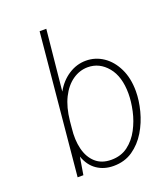

<svg xmlns="http://www.w3.org/2000/svg" viewBox="-127 -766 751 863"><g transform="rotate(-20 248.0 -334.5)"><path d="M269 7.5Q223.5 7.5 189.8 -15.5Q156 -38.5 140 -84L126 0H98.5L162.5 -675.5H194.5L165.5 -385.5Q190 -429.5 228.8 -454.8Q267.5 -480 312 -480Q357 -480 394.5 -454.8Q432 -429.5 454.5 -383.2Q477 -337 477 -274.5Q477 -230.5 464.2 -181.2Q451.5 -132 425.8 -89.2Q400 -46.5 361 -19.5Q322 7.5 269 7.5ZM268.5 -22Q315.5 -22 348.5 -47Q381.5 -72 402.2 -111.2Q423 -150.5 432.5 -194.2Q442 -238 442 -275.5Q442 -357.5 403.8 -403.5Q365.5 -449.5 310 -449.5Q271 -449.5 237.2 -426Q203.5 -402.5 181.2 -358Q159 -313.5 152.5 -249.5L149.5 -217Q143 -162 154 -117.8Q165 -73.5 193.8 -47.8Q222.5 -22 268.5 -22Z"/></g></svg>

Font: Karla ExtraLight
Style: Italic
Weight: 250
Italic angle: -8°
Designer: Jonathan Pinhorn
Version: Version 2.004;gftools[0.9.33]